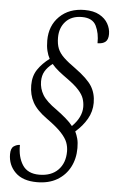

<svg xmlns="http://www.w3.org/2000/svg" viewBox="-59 -798 584 954"><g transform="rotate(5 233.0 -321.5)"><path d="M162 115Q91 115 54 78.5Q17 42 17 -12Q17 -42 32 -52Q47 -62 62 -62Q61 -2 86.5 37.5Q112 77 170 77Q230 77 264 42.5Q298 8 298 -50Q298 -73 290 -94.5Q282 -116 258 -142Q234 -168 185 -203Q133 -240 112.5 -277.5Q92 -315 92 -363Q92 -409 114 -441.5Q136 -474 172 -501Q163 -517 157.5 -539.5Q152 -562 152 -591Q152 -665 199.5 -711.5Q247 -758 324 -758Q369 -758 398 -742Q427 -726 441 -701Q455 -676 455 -649Q455 -622 441.5 -610.5Q428 -599 402 -599Q403 -649 385 -685.5Q367 -722 314 -722Q262 -722 233 -690.5Q204 -659 204 -610Q204 -578 213 -555.5Q222 -533 244 -512Q266 -491 303 -465Q365 -420 387 -384.5Q409 -349 409 -302Q409 -259 387.5 -221.5Q366 -184 330 -153Q338 -136 343 -117.5Q348 -99 348 -71Q348 -18 326 24Q304 66 262.5 90.5Q221 115 162 115ZM311 -178Q359 -226 359 -277Q359 -298 352.5 -318Q346 -338 326.5 -360Q307 -382 268 -410Q244 -427 224 -443Q204 -459 189 -477Q164 -458 151.5 -436.5Q139 -415 139 -386Q139 -350 157.5 -319Q176 -288 228 -252Q254 -233 276 -214Q298 -195 311 -178Z"/></g></svg>

Font: Noto Serif Condensed Light
Style: Italic
Weight: 300
Width: 3
Italic angle: -12°
Designer: Monotype Design Team
Foundry: Monotype Imaging Inc.
Version: Version 2.014; ttfautohint (v1.8.4.7-5d5b)